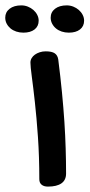

<svg xmlns="http://www.w3.org/2000/svg" viewBox="-64 -690 335 718"><path d="M49.8 -456.1Q49.8 -464.8 54.2 -472.4Q58.6 -480 66.4 -485.6Q74.2 -491.2 84.7 -494.6Q95.2 -498 106.9 -498Q129.9 -498 140.6 -490.7Q151.4 -483.4 153.8 -467.8Q162.1 -402.8 167.7 -345Q173.3 -287.1 176.8 -234.6Q180.2 -182.1 181.6 -134Q183.1 -85.9 183.1 -41Q183.1 -16.6 165.8 -4.4Q148.4 7.8 115.2 7.8Q100.1 7.8 91.6 0.7Q83 -6.3 83 -20Q83 -104 77.9 -177.5Q72.8 -251 66.4 -308.1Q60.1 -365.2 54.9 -403.6Q49.8 -441.9 49.8 -456.1ZM23.4 -567.9Q9.3 -567.9 -3.2 -572Q-15.6 -576.2 -24.7 -583.7Q-33.7 -591.3 -39.1 -601.6Q-44.4 -611.8 -44.4 -624Q-44.4 -644.5 -28.1 -657.2Q-11.7 -669.9 15.6 -669.9Q28.3 -669.9 40 -665.3Q51.8 -660.6 60.8 -652.8Q69.8 -645 75.2 -634.5Q80.6 -624 80.6 -612.8Q80.6 -591.8 65.2 -579.8Q49.8 -567.9 23.4 -567.9ZM193.4 -567.9Q179.2 -567.9 166.7 -572Q154.3 -576.2 145.3 -583.7Q136.2 -591.3 130.9 -601.6Q125.5 -611.8 125.5 -624Q125.5 -644.5 141.8 -657.2Q158.2 -669.9 185.5 -669.9Q198.2 -669.9 210 -665.3Q221.7 -660.6 230.7 -652.8Q239.7 -645 245.1 -634.5Q250.5 -624 250.5 -612.8Q250.5 -591.8 235.1 -579.8Q219.7 -567.9 193.4 -567.9Z"/></svg>

Font: Gochi Hand
Style: Regular
Weight: 400
Designer: Juan Pablo del Peral
Foundry: Juan Pablo del Peral
Version: Version 1.001